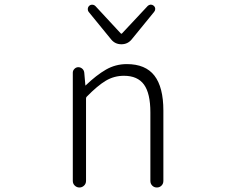

<svg xmlns="http://www.w3.org/2000/svg" viewBox="-20 -831 1040 851"><path d="M302.7 -29.3V-508.8Q302.7 -518.6 310.1 -525.9Q317.4 -533.2 327.1 -533.2Q336.9 -533.2 344.7 -526.4Q352.5 -519.5 353.5 -508.8L358.4 -453.1Q358.4 -452.1 359.4 -452.1Q360.4 -452.1 360.4 -453.1Q407.2 -498 449.7 -522.5Q492.2 -546.9 542 -546.9Q625 -546.9 664.6 -495.6Q704.1 -444.3 704.1 -340.8V-29.3Q704.1 -16.6 695.8 -8.3Q687.5 0 675.3 0Q663.1 0 654.8 -8.3Q646.5 -16.6 646.5 -29.3V-333Q646.5 -417 618.2 -456.1Q589.8 -495.1 529.3 -495.1Q485.4 -495.1 448.7 -473.1Q412.1 -451.2 364.3 -402.3Q361.3 -399.4 361.3 -394.5V-29.3Q361.3 -16.6 352.5 -8.3Q343.8 0 332 0Q320.3 0 311.5 -8.3Q302.7 -16.6 302.7 -29.3ZM472.7 -656.2 373 -778.3Q369.1 -783.2 369.1 -790Q369.1 -799.8 376 -805.7Q381.8 -810.5 389.6 -810.1Q397.5 -809.6 403.3 -803.7L514.6 -683.6Q516.6 -681.6 518.6 -681.6Q520.5 -681.6 521.5 -683.6L634.8 -804.7Q639.6 -809.6 647.5 -810.5Q648.4 -810.5 648.4 -810.5Q655.3 -810.5 661.1 -805.7Q668 -799.8 668 -791Q668 -784.2 663.1 -778.3L563.5 -656.2Q545.9 -634.8 518.1 -634.8Q490.2 -634.8 472.7 -656.2Z"/></svg>

Font: Gen Jyuu Gothic L Monospace Light
Style: Regular
Weight: 300
Designer: [Source Han Sans]
Ryoko NISHIZUKA  (kana & ideographs); Paul D. Hunt (Latin, Greek & Cyrillic); Wenlong ZHANG  (bopomofo
Version: Version 1.002.20150607